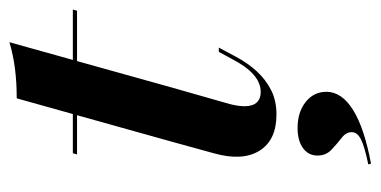

<svg xmlns="http://www.w3.org/2000/svg" viewBox="-218 -371 799 403"><g transform="rotate(-90 181.5 -169.5)"><path d="M85.5 -208.1 176.6 -533.9Q209.7 -533.9 238.3 -537.5Q266.9 -541.1 294.4 -549.2L199.2 -208.1ZM58.9 -407.3 61.3 -416.1H362.9L360.5 -407.3ZM142.7 11.3Q88.7 11.3 66.5 -24.6Q44.4 -60.5 61.3 -120.2L85.5 -208.1H199.2L164.5 -86.3Q156.5 -54.8 162.9 -38.3Q169.4 -21.8 190.3 -21.8Q208.9 -21.8 226.2 -36.7Q243.5 -51.6 259.7 -83.1L274.2 -109.7H283.1L263.7 -73.4Q250.8 -49.2 233.5 -30.2Q216.1 -11.3 194 0Q171.8 11.3 142.7 11.3ZM39.5 209.7 37.9 204Q76.6 196 91.1 188.3Q105.6 180.6 105.6 169.4Q105.6 157.3 93.5 148Q81.5 138.7 69 127Q56.5 115.3 56.5 97.6Q56.5 78.2 72.2 66.9Q87.9 55.6 114.5 55.6Q147.6 55.6 169 72.6Q190.3 89.5 190.3 116.1Q190.3 148.4 152 172.2Q113.7 196 39.5 209.7Z"/></g></svg>

Font: Playfair 144pt
Style: Bold Italic
Weight: 700
Italic angle: -15.6°
Designer: Claus Eggers Sørensen
Foundry: Claus Eggers Sørensen
Version: Version 2.203